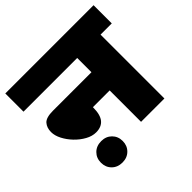

<svg xmlns="http://www.w3.org/2000/svg" viewBox="-180 -783 1029 1029"><g transform="rotate(-45 334.5 -269.0)"><path d="M0 -622H669V-484H584V0H407V-238H280V-236Q280 -181 259 -155.5Q238 -130 197 -130Q168 -130 138 -146.5Q108 -163 83 -189Q58 -215 42.5 -245Q27 -275 27 -302Q27 -335 45 -355.5Q63 -376 116 -376H407V-484H0ZM100 3Q100 -32 123 -55Q146 -78 183 -78Q219 -78 242 -55Q265 -32 265 3Q265 38 242 61Q219 84 183 84Q146 84 123 61Q100 38 100 3Z"/></g></svg>

Font: Noto Sans Devanagari Black
Style: Regular
Weight: 900
Version: Version 2.003